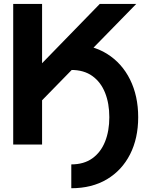

<svg xmlns="http://www.w3.org/2000/svg" viewBox="-20 -743 765 987"><path d="M346.5 -383.4Q411.4 -383.4 454.8 -352.2Q498.2 -321 520.1 -266.2Q542 -211.4 542 -140.6Q542 -69.8 520.1 -15Q498.2 39.7 454.8 70.9Q411.4 102.1 346.5 102.1V224.6Q452.5 224.6 529.7 178.6Q606.8 132.5 648.6 50.3Q690.4 -31.9 690.4 -140.6Q690.4 -249.5 648.6 -334Q606.8 -418.5 529.7 -466.6Q452.5 -514.6 346.5 -514.6Q320.6 -514.6 301.3 -506Q281.9 -497.3 269.6 -485.6Q257.2 -473.9 251.4 -464.1L261.1 -331.8Q261.3 -350.1 273.3 -361.4Q285.3 -372.8 304.7 -378.1Q324.1 -383.4 346.5 -383.4ZM196.3 -227.5 680.3 -722.7Q668.1 -722.7 642.2 -722.7Q616.3 -722.7 586.5 -722.7Q556.7 -722.7 531 -722.7Q505.2 -722.7 492.8 -722.7L196.3 -418V-722.7H47.9V0H196.3Z"/></svg>

Font: Giphurs SC
Style: Regular
Weight: 400
Version: Version 0.920